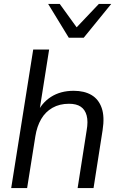

<svg xmlns="http://www.w3.org/2000/svg" viewBox="-20 -957 608 977"><path d="M37 0 149 -705H230L178 -376H166Q191 -433 239.5 -464Q288 -495 355 -495Q409 -495 445.5 -473.5Q482 -452 497.5 -407.5Q513 -363 502 -294L456 0H375L421 -294Q429 -339 421 -369Q413 -399 391 -414Q369 -429 331 -429Q283 -429 247 -408.5Q211 -388 189.5 -351Q168 -314 160 -264L118 0ZM330 -765 225 -937H284L370 -818L483 -937H546L406 -765Z"/></svg>

Font: Nunito Sans 12pt ExtraLight 12pt
Style: Italic
Weight: 400
Italic angle: -9°
Version: Version 3.101;gftools[0.9.27]